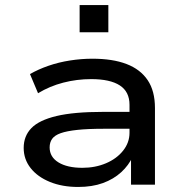

<svg xmlns="http://www.w3.org/2000/svg" viewBox="-20 -733 733 762"><path d="M290 9Q227 9 178 -11Q129 -31 101.5 -66Q74 -101 74 -146Q74 -193 104.5 -224.5Q135 -256 204 -272.5Q273 -289 389 -289H511V-222H393Q329 -222 287 -217.5Q245 -213 221 -204.5Q197 -196 187 -182Q177 -168 177 -148Q177 -110 212 -88.5Q247 -67 307 -67Q358 -67 400.5 -85Q443 -103 468.5 -135Q494 -167 494 -206V-317Q494 -369 455.5 -394Q417 -419 342 -419Q285 -419 231 -405Q177 -391 131 -363L99 -439Q132 -458 172.5 -472Q213 -486 258 -493Q303 -500 347 -500Q427 -500 482 -479Q537 -458 566 -415Q595 -372 595 -304V0H500V-111L507 -112Q491 -77 461 -49.5Q431 -22 388.5 -6.5Q346 9 290 9ZM296 -605V-713H410V-605Z"/></svg>

Font: Nunito Sans 10pt Expanded Medium
Style: Regular
Weight: 500
Width: 7
Designer: Vernon Adams
Foundry: Vernon Adams
Version: Version 3.101;gftools[0.9.27]